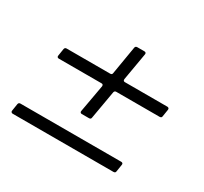

<svg xmlns="http://www.w3.org/2000/svg" viewBox="-118 -714 933 879"><g transform="rotate(30 348.5 -274.5)"><path d="M310 -157Q305 -157 302.5 -160Q300 -163 301 -168L327 -313V-315Q327 -324 318 -324H92Q87 -324 84.5 -327Q82 -330 83 -335L89 -373Q91 -382 100 -382H330Q340 -382 341 -391L366 -540Q368 -549 377 -549H415Q420 -549 422.5 -546Q425 -543 424 -538L399 -393V-391Q399 -382 408 -382H633Q637 -382 640 -379Q643 -376 642 -371L636 -333Q635 -324 625 -324H396Q387 -324 385 -315L359 -166Q358 -157 348 -157ZM35 0Q31 0 28 -3Q25 -6 26 -11L32 -49Q34 -58 43 -58H576Q581 -58 583.5 -55Q586 -52 585 -47L579 -9Q578 0 568 0Z"/></g></svg>

Font: Open Sauce Two Light Italic
Style: Regular
Weight: 300
Italic angle: -10°
Designer: Alfredo Marco Pradil
Foundry: Creative Sauce Fz LLC
Version: Version 1.477